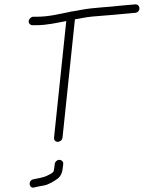

<svg xmlns="http://www.w3.org/2000/svg" viewBox="-20 -689 662 884"><path d="M232.1 66 231.1 75C230.6 80.3 229.5 87 228 95C226.8 106.6 210.8 112.8 200.6 118C179.8 129.4 155.1 131.3 131.6 137C107.6 143.7 113.9 180.6 137.8 174C152.9 170.3 164.9 167.8 181.7 165C201.8 162.4 231.9 143.7 246.1 133C263.5 119 267.4 100.7 270.1 75L271.1 66C272.2 55.4 263.6 47 253.1 47C242.5 47 233.2 55.4 232.1 66ZM130.1 -573H148.1C195.4 -573 243.4 -584.3 285.1 -592L228.8 -55C227.7 -44.4 235.2 -36 245.8 -36C256.3 -36 266.7 -44.4 267.8 -55L324.9 -600L358.5 -606C375.5 -609.3 391.8 -611.7 407.3 -613C469.8 -618 531.6 -623 591.9 -629L603 -630C628.9 -633.2 627.9 -669 603.1 -669L593 -668C574.8 -666.2 555.5 -665.2 535.5 -663C477.3 -655.8 411.3 -654.5 355.5 -644L310.7 -636H308.7C306 -636 303.3 -635.3 300.5 -634C255.2 -625.1 204.1 -612 152.1 -612H134.1C123.6 -612 113.2 -602.6 112.1 -592C110.9 -581.4 119.5 -573 130.1 -573Z"/></svg>

Font: Just Breathe
Style: Obl2
Weight: 400
Foundry: Cannot Into Space Fonts
Version: Version 0.72